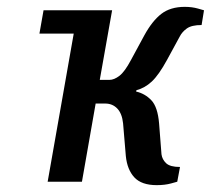

<svg xmlns="http://www.w3.org/2000/svg" viewBox="-20 -530 615 560"><path d="M437 10Q393 10 372 -12.5Q351 -35 347 -75L339 -170Q336 -199 322 -213.5Q308 -228 287 -228H259L219 0H119L207 -500H307L271 -297H299Q313 -297 328.5 -309Q344 -321 362 -355L401 -427Q424 -469 450.5 -489.5Q477 -510 519 -510Q540 -510 557.5 -505Q575 -500 575 -500L568 -457Q539 -457 525 -447Q511 -437 504 -423L467 -355Q443 -311 422.5 -292Q402 -273 378 -267L377 -263Q403 -257 421.5 -237.5Q440 -218 444 -170L451 -80Q453 -65 464.5 -54Q476 -43 505 -43L497 0Q497 0 479 5Q461 10 437 10ZM95 -432 107 -500H307L195 -432Z"/></svg>

Font: Cuprum Medium
Style: Italic
Weight: 500
Italic angle: -10°
Version: Version 3.000